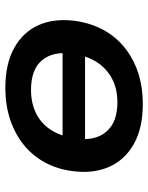

<svg xmlns="http://www.w3.org/2000/svg" viewBox="62 -606 554 718"><g transform="rotate(-90 339.0 -247.0)"><path d="M309 10Q219 10 159.5 -23.5Q100 -57 74 -116Q48 -175 58 -251Q65 -310 91 -357Q117 -404 158 -436.5Q199 -469 252.5 -486.5Q306 -504 369 -504Q459 -504 518.5 -471Q578 -438 604 -380Q630 -322 620 -244Q612 -185 586.5 -138Q561 -91 520 -58Q479 -25 426 -7.5Q373 10 309 10ZM315 -85Q367 -85 405.5 -106Q444 -127 467.5 -165Q491 -203 497 -255Q507 -326 472.5 -367Q438 -408 362 -408Q311 -408 272 -388Q233 -368 210 -330Q187 -292 180 -240Q170 -168 205.5 -126.5Q241 -85 315 -85ZM140 -206 153 -290H537L524 -206Z"/></g></svg>

Font: Nunito Sans 10pt SemiExpanded
Style: Bold Italic
Weight: 700
Width: 6
Italic angle: -9°
Designer: Vernon Adams
Foundry: Vernon Adams
Version: Version 3.101;gftools[0.9.27]